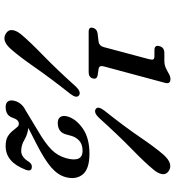

<svg xmlns="http://www.w3.org/2000/svg" viewBox="18 -774 776 851"><g transform="rotate(90 405.5 -348.0)"><path d="M201.5 -645Q178 -645 184 -667.5Q190 -689 214.5 -689H247.5Q265 -689 277.2 -694Q289.5 -699 303 -707Q317.5 -716 329.5 -716Q353 -716 347 -693L273.5 -419.5Q268.5 -400 285 -397.5L315 -393Q331.5 -389 327.5 -372.5Q322 -353.5 300 -353.5H120.5Q97.5 -353.5 103 -372.5Q107 -389.5 127 -393L164.5 -397.5Q182.5 -400 188 -419.5L241.5 -620Q245.5 -635 242.5 -640Q239.5 -645 228 -645ZM501.5 -399Q478 -374.5 462.5 -385Q448.5 -394.5 468.5 -421.5Q542 -514 587.2 -580.8Q632.5 -647.5 665.5 -685.5Q705.5 -730 738 -708Q754 -697 751.2 -679Q748.5 -661 731 -640.5Q700 -602.5 640.5 -544.8Q581 -487 501.5 -399ZM363 -296.5Q386.5 -321 402 -311Q416.5 -300 396.5 -273.5Q325.5 -183.5 278.5 -115.8Q231.5 -48 198.5 -10.5Q159.5 35.5 126 12Q110.5 1.5 113 -16.5Q115.5 -34.5 133 -55.5Q164.5 -93 225.5 -152.2Q286.5 -211.5 363 -296.5ZM426.5 -25Q435 -57 467 -73L556.5 -127Q615 -161 642.8 -188.8Q670.5 -216.5 681 -254.5Q700 -326.5 648 -326.5Q619.5 -326.5 603.2 -311.8Q587 -297 581.5 -276L575.5 -254Q565.5 -216.5 524.5 -216.5Q506 -216.5 498.2 -227.5Q490.5 -238.5 495.5 -259Q506 -297 548.5 -327Q591 -357 660.5 -357Q728.5 -357 752.8 -327Q777 -297 764.5 -251Q755.5 -217.5 722 -188Q688.5 -158.5 616 -121.5L546.5 -86Q576 -82.5 599.5 -68.5Q623 -54.5 648.5 -54.5Q676 -54.5 696 -87.5Q706 -103.5 721 -101.5Q741.5 -100 732 -74.5Q714 -28.5 688 -7Q662 14.5 627 14.5Q600 14.5 584 5Q568 -4.5 555.5 -21.5Q546.5 -33 541.2 -38.5Q536 -44 527.5 -44Q510 -44 501 -15.5Q491 14.5 453.5 14.5Q436.5 14.5 429 4.2Q421.5 -6 426.5 -25Z"/></g></svg>

Font: Fraunces 9pt SuperSoft
Style: Italic
Weight: 400
Italic angle: -16°
Version: Version 1.000;[b76b70a41]